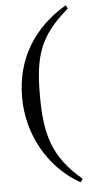

<svg xmlns="http://www.w3.org/2000/svg" viewBox="-58 -711 449 922"><g transform="rotate(-5 166.5 -249.5)"><path d="M304 161C164 44 134 -69 134 -255C134 -448 165 -541 304 -660L295 -676C135 -581 48 -437 48 -252C48 -82 134 87 292 177Z"/></g></svg>

Font: XITS Math
Style: Regular
Weight: 400
Designer: MicroPress Inc., with final additions and corrections provided by Coen Hoffman, Elsevier (retired)
Version: Version 1.302